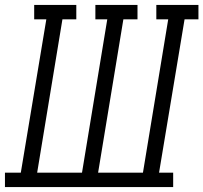

<svg xmlns="http://www.w3.org/2000/svg" viewBox="-35 -755 821 775"><path d="M-15 0V-58H49L152 -677H103V-735H273V-677H217L115 -58H296L398 -677H350V-735H520V-677H463L361 -58H542L644 -677H596V-735H766V-677H710L607 -58H664V0Z"/></svg>

Font: Iosevka Etoile Light Oblique
Style: Regular
Weight: 300
Italic angle: -9°
Designer: Belleve Invis
Foundry: Belleve Invis
Version: Version 15.5.2; ttfautohint (v1.8.4)